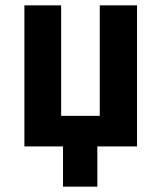

<svg xmlns="http://www.w3.org/2000/svg" viewBox="-20 -546 600 716"><path d="M215 150V0H71V-526H208V-114H352V-526H491V0H343V150Z"/></svg>

Font: Ubuntu Sans Mono
Style: Bold
Weight: 700
Monospace: yes
Designer: Dalton Maag Ltd
Foundry: Dalton Maag Ltd
Version: Version 1.006